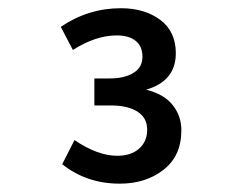

<svg xmlns="http://www.w3.org/2000/svg" viewBox="-20 -732 540 458"><path d="M265.6 -293.9Q186.5 -293.9 128.4 -340.3L157.7 -397.9Q212.9 -360.4 259.8 -360.4Q292.5 -360.4 311.8 -377.4Q331.1 -394.5 331.1 -422.9Q331.1 -450.7 308.1 -465.6Q285.2 -480.5 243.7 -480.5H205.1V-544.9H241.7Q276.9 -544.9 298.3 -558.1Q319.8 -571.3 319.8 -596.2Q319.8 -621.6 303.7 -634.5Q287.6 -647.5 258.3 -647.5Q208.5 -647.5 153.8 -612.8L125 -668Q190.4 -712.4 268.6 -712.4Q324.7 -712.4 362.3 -684.6Q399.4 -656.7 399.4 -605Q399.4 -538.6 328.6 -518.1Q371.6 -507.3 392.1 -481.2Q412.6 -455.1 412.6 -421.4Q412.6 -359.9 370.1 -327.1Q328.1 -293.9 265.6 -293.9Z"/></svg>

Font: Ride Light
Style: Bold
Weight: 600
Version: Version 3.000